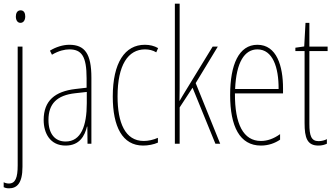

<svg xmlns="http://www.w3.org/2000/svg" viewBox="-22 -780 1811 1042"><path d="M64 -690C64 -672 72 -656 89 -656C105 -656 115 -670 115 -691C115 -707 109 -724 90 -724C70 -724 64 -706 64 -690ZM27 242C69 242 100 216 100 125V-527H74V117C74 184 62 216 26 216C16 216 5 213 -2 209V236C4 239 13 242 27 242Z M354 -537C320 -537 281 -525 249 -505L260 -483C297 -505 330 -512 354 -512C421 -512 448 -475 448 -355V-304L387 -297C277 -284 215 -234 215 -129C215 -57 250 10 334 10C410 10 438 -43 450 -93H452L453 0H474V-358C474 -489 438 -537 354 -537ZM386 -274 449 -281V-220C449 -97 418 -12 334 -12C276 -12 241 -54 241 -129C241 -217 287 -263 386 -274Z M755 10C782 10 813 4 835 -6V-32C810 -21 783 -15 758 -15C657 -15 616 -114 616 -257C616 -427 673 -512 765 -512C787 -512 808 -507 826 -496L836 -519C815 -531 791 -537 764 -537C656 -537 590 -440 590 -256C590 -93 642 10 755 10Z M953 -361V-760H927V0H953V-197L1023 -304L1147 0H1173L1040 -329L1160 -527H1132L984 -285C972 -266 966 -255 953 -233H952C953 -278 953 -314 953 -361Z M1375 -537C1274 -537 1227 -429 1227 -264C1227 -94 1279 10 1394 10C1435 10 1470 -3 1498 -22V-52C1463 -27 1429 -15 1394 -15C1299 -15 1252 -106 1253 -273H1514V-301C1514 -421 1480 -537 1375 -537ZM1375 -512C1458 -512 1491 -414 1490 -297H1254C1260 -442 1305 -512 1375 -512Z M1707 -14C1667 -14 1657 -44 1657 -108V-503H1756V-527H1657V-656H1636L1629 -528L1581 -521V-503H1631V-112C1631 -32 1645 10 1706 10C1725 10 1739 6 1752 0V-25C1742 -19 1724 -14 1707 -14Z"/></svg>

Font: Noto Sans Khmer UI ExtraCondensed Thin
Style: Regular
Weight: 100
Width: 2
Designer: Danh Hong and the Monotype Design Team
Foundry: Monotype Imaging Inc.
Version: Version 2.002